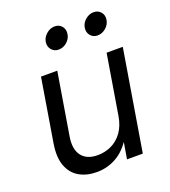

<svg xmlns="http://www.w3.org/2000/svg" viewBox="-136 -839 840 948"><g transform="rotate(-20 283.5 -365.0)"><path d="M210.9 8.3Q158.2 8.3 119.4 -14.2Q80.6 -36.6 63.5 -82.5Q46.4 -128.4 57.6 -197.3L112.3 -529.3H197.8L144 -203.6Q133.3 -138.7 159.9 -103.8Q186.5 -68.8 244.1 -68.8Q282.2 -68.8 315.9 -84.7Q349.6 -100.6 373.3 -133.3Q397 -166 405.3 -215.8L457 -529.3H542L454.6 0H371.6L393.1 -128.4H411.1Q374 -55.7 323 -23.7Q272 8.3 210.9 8.3ZM445.3 -624.5Q421.9 -624.5 408 -641.4Q394 -658.2 397.9 -682.1Q401.4 -705.6 421.1 -722.4Q440.9 -739.3 464.4 -739.3Q488.3 -739.3 502.2 -722.4Q516.1 -705.6 512.2 -682.1Q508.3 -658.2 488.8 -641.4Q469.2 -624.5 445.3 -624.5ZM240.7 -624.5Q217.3 -624.5 203.4 -641.4Q189.5 -658.2 192.9 -682.1Q196.8 -705.6 216.6 -722.4Q236.3 -739.3 259.8 -739.3Q283.7 -739.3 297.4 -722.4Q311 -705.6 307.1 -682.1Q303.7 -658.2 284.2 -641.4Q264.6 -624.5 240.7 -624.5Z"/></g></svg>

Font: Inter 24pt
Style: Italic
Weight: 400
Italic angle: -9.3988°
Designer: Rasmus Andersson
Foundry: rsms
Version: Version 4.001;git-66647c0bb